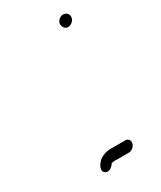

<svg xmlns="http://www.w3.org/2000/svg" viewBox="-130 -512 477 570"><g transform="rotate(-30 108.0 -227.0)"><path d="M172 -28C174 -38 168 -46 159 -46H117C95 -48 72 -40 62 -26C53 -16 48 0 59 6C70 13 83 3 89 -7C90 -8 91 -8 92 -8C97 -9 101 -10 106 -9H150C159 -9 170 -18 172 -28ZM163 -444C161 -434 169 -422 179 -422C189 -422 200 -430 202 -440C205 -452 197 -462 185 -462C175 -462 165 -454 163 -444Z"/></g></svg>

Font: Electronic
Style: SeLtIt
Weight: 300
Version: Version 1.011